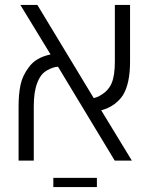

<svg xmlns="http://www.w3.org/2000/svg" viewBox="-20 -650 610 777"><path d="M55.2 0V-220.2Q55.2 -268.6 63 -306.2Q70.8 -343.8 96.7 -377.9Q124.5 -417 184.6 -429.7L62.5 -629.9H131.3L359.4 -252.9Q374 -256.3 385.7 -263.7Q418 -281.7 431.4 -312.5Q444.8 -343.3 444.8 -399.9V-629.9H506.3V-399.9Q506.3 -312.5 478 -265.6Q465.8 -246.1 443.4 -229Q420.9 -211.9 389.6 -203.6L513.7 0H444.3L214.8 -379.9Q194.8 -379.4 169.4 -364.7Q144 -350.1 130.9 -314.9Q116.7 -279.3 116.7 -220.2V0ZM195.8 106.9V69.8H372.1V106.9Z"/></svg>

Font: Open Sans Light
Style: Regular
Weight: 300
Designer: Monotype Design Team
Foundry: Monotype Imaging Inc.
Version: Version 3.000; ttfautohint (v1.8.4)